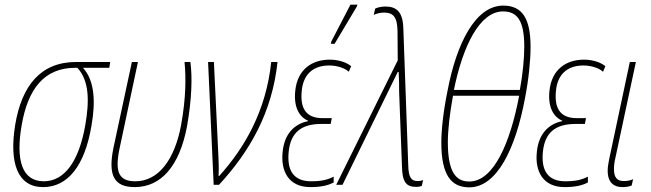

<svg xmlns="http://www.w3.org/2000/svg" viewBox="-20 -793 2795 824"><path d="M165 10C270 10 344 -80 373 -256C390 -354 387 -447 336 -502H449L453 -527H307C155 -527 73 -426 45 -256C19 -94 55 10 165 10ZM168 -15C74 -15 47 -106 73 -256C100 -411 169 -502 303 -502H312C365 -445 363 -354 346 -256C319 -101 257 -15 168 -15Z M558 10C671 10 751 -80 783 -253C803 -367 806 -463 797 -527H772C778 -462 779 -377 757 -255C729 -106 659 -15 561 -15C490 -15 471 -54 494 -160L572 -527H546L467 -159C443 -42 468 10 558 10Z M897 0H920C1052 -143 1148 -310 1171 -527H1144C1122 -318 1031 -160 921 -38H918C920 -67 918 -111 917 -129L898 -527H873Z M1400 -605H1416L1512 -766L1514 -773H1484L1402 -615ZM1312 10C1357 10 1388 3 1412 -10V-35C1385 -21 1359 -15 1315 -15C1238 -15 1211 -64 1219 -142C1227 -222 1271 -261 1358 -261H1399L1404 -286H1364C1288 -286 1268 -335 1275 -403C1281 -470 1320 -512 1393 -512C1426 -512 1460 -501 1477 -485L1487 -509C1465 -527 1430 -537 1395 -537C1321 -537 1256 -497 1247 -402C1240 -334 1264 -291 1302 -275V-273C1242 -261 1200 -217 1193 -141C1184 -58 1219 10 1312 10Z M1765 9C1778 9 1784 7 1790 5L1796 -20C1791 -18 1782 -16 1772 -16C1746 -16 1733 -30 1732 -85L1711 -671C1709 -742 1682 -765 1634 -765C1614 -765 1598 -760 1590 -756L1584 -729C1596 -735 1613 -739 1628 -739C1667 -739 1685 -721 1686 -660L1687 -534L1423 0H1450L1659 -427C1669 -447 1678 -465 1687 -484H1691C1691 -462 1693 -464 1693 -398L1705 -82C1706 -15 1721 9 1765 9Z M1874 -181C1874 -42 1916 11 1994 11C2113 11 2193 -156 2233 -371C2249 -453 2257 -533 2257 -592C2257 -714 2221 -769 2140 -769C2021 -769 1940 -609 1901 -405C1883 -318 1874 -236 1874 -181ZM1928 -407C1966 -594 2038 -744 2139 -744C2201 -744 2230 -703 2230 -592C2230 -544 2224 -478 2211 -407ZM1902 -183C1902 -233 1910 -305 1924 -382H2208C2170 -181 2099 -14 1994 -14C1935 -14 1902 -57 1902 -183Z M2403 10C2448 10 2479 3 2503 -10V-35C2476 -21 2450 -15 2406 -15C2329 -15 2302 -64 2310 -142C2318 -222 2362 -261 2449 -261H2490L2495 -286H2455C2379 -286 2359 -335 2366 -403C2372 -470 2411 -512 2484 -512C2517 -512 2551 -501 2568 -485L2578 -509C2556 -527 2521 -537 2486 -537C2412 -537 2347 -497 2338 -402C2331 -334 2355 -291 2393 -275V-273C2333 -261 2291 -217 2284 -141C2275 -58 2310 10 2403 10Z M2651 10C2669 10 2682 7 2691 3L2697 -24C2685 -18 2670 -16 2657 -16C2628 -16 2615 -32 2615 -66C2615 -79 2616 -95 2621 -115L2709 -527H2683L2594 -108C2590 -89 2588 -73 2588 -60C2588 -9 2615 10 2651 10Z"/></svg>

Font: Noto Sans Condensed Thin
Style: Italic
Weight: 100
Width: 3
Italic angle: -12°
Designer: Monotype Design Team
Foundry: Monotype Imaging Inc.
Version: Version 2.013